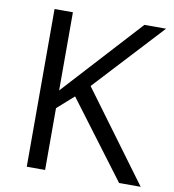

<svg xmlns="http://www.w3.org/2000/svg" viewBox="-80 -785 775 856"><g transform="rotate(10 307.0 -357.0)"><path d="M181.2 0H98.1V-713.9H181.2V-359.9L504.9 -713.9H603L315.9 -403.8L613.8 0H516.1L255.9 -346.2L181.2 -279.8Z"/></g></svg>

Font: OpenSans-Regular
Style: Regular
Weight: 400
Foundry: Ascender Corporation
Version: Version 1.10